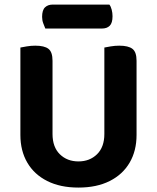

<svg xmlns="http://www.w3.org/2000/svg" viewBox="-20 -819 699 855"><path d="M329.3 16.3Q248.3 16.3 190.4 -12.9Q132.4 -42 101.6 -94.8Q70.8 -147.6 70.8 -217.9V-286.1H213.9V-222.3Q213.9 -164.1 246.5 -132.1Q279.1 -100.2 329.3 -100.2Q379.4 -100.2 412.1 -132.1Q444.7 -164.1 444.7 -222.3V-286.1H588.1V-217.9Q588.1 -147.6 557.3 -94.8Q526.5 -42 468.5 -12.9Q410.6 16.3 329.3 16.3ZM213.9 -254.3H70.8V-607.3Q80.5 -609.3 99.5 -612.5Q118.6 -615.6 137.2 -615.6Q177.7 -615.6 195.8 -601.5Q213.9 -587.4 213.9 -548.3ZM588.1 -253H444.7V-607.3Q454.3 -609.3 473.4 -612.5Q492.5 -615.6 511.1 -615.6Q551.5 -615.6 569.8 -601.5Q588.1 -587.4 588.1 -548.3ZM434.6 -692H181.8Q177.8 -701.3 172.7 -714.9Q167.5 -728.5 167.5 -743.8Q167.5 -774 180.5 -786.3Q193.4 -798.6 214.7 -798.6H467.1Q473.8 -789.9 477.4 -775.8Q481.1 -761.7 481.1 -746.8Q481.1 -716.6 468.6 -704.3Q456.2 -692 434.6 -692Z"/></svg>

Font: Baloo Tammudu 2
Style: Regular
Weight: 400
Designer: Maithili Shingre, Omkar Shende and Ek Type
Foundry: Ek Type
Version: Version 1.700